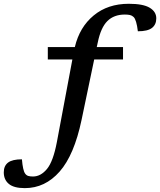

<svg xmlns="http://www.w3.org/2000/svg" viewBox="-182 -763 847 1016"><path d="M249.5 -128Q210.5 57.5 133.5 145Q56.5 232.5 -50.5 232.5Q-108.5 232.5 -135.2 210.2Q-162 188 -162 149Q-162 114.5 -139.2 97.2Q-116.5 80 -66 80Q-61 139.5 -49 155.5Q-42.5 165 -32.5 168Q-22.5 171 -7.5 171Q33.5 171 66.5 131.2Q99.5 91.5 119 -11.5L201 -448.5H71V-514H214Q239 -619.5 313.8 -681.2Q388.5 -743 499.5 -743Q575.5 -743 610.2 -722Q645 -701 645 -666Q645 -633 622.2 -615.2Q599.5 -597.5 547.5 -597.5Q540 -659 525 -673Q516.5 -681 505.8 -683.5Q495 -686 478.5 -686Q421 -686 386.2 -651.5Q351.5 -617 335.5 -539L330 -514H469V-448.5H316.5Z"/></svg>

Font: Newsreader 6pt Medium
Style: Italic
Weight: 500
Italic angle: -17°
Designer: Hugues Gentile
Foundry: Production Type
Version: Version 1.003; ttfautohint (v1.8.3)